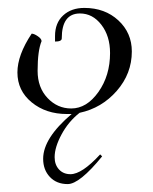

<svg xmlns="http://www.w3.org/2000/svg" viewBox="-20 -284 386 485"><path d="M238 111Q181 181 151 181Q123 181 106 163Q89 145 89 117Q89 65 161 4H149Q96 4 60 -25.5Q24 -55 24 -101Q24 -145 60 -199Q66 -199 75.5 -192.5Q85 -186 85 -180Q75 -156 75 -105Q75 -63 100 -36.5Q125 -10 160 -10Q199 -10 228.5 -51.5Q258 -93 258 -150Q258 -193 236 -221.5Q214 -250 182 -250Q136 -250 136 -187Q136 -179 119 -179V-193Q119 -226 139.5 -245Q160 -264 193 -264Q245 -264 279 -232.5Q313 -201 313 -154Q313 -98 275 -54.5Q237 -11 181 1Q153 23 135.5 55.5Q118 88 118 113Q118 132 129 144Q140 156 158 156Q187 156 233 106Z"/></svg>

Font: Kleymissky
Style: Regular
Weight: 500
Italic angle: -8°
Designer: gluk
Foundry: gluk
Version: Version 0.283